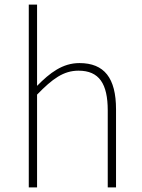

<svg xmlns="http://www.w3.org/2000/svg" viewBox="-20 -814 615 834"><path d="M105 0H141V-403C208 -472 256 -507 321 -507C411 -507 448 -450 448 -334V0H484V-339C484 -475 433 -540 325 -540C252 -540 197 -498 141 -441V-794H105Z"/></svg>

Font: Kinto Sans Thin
Style: Regular
Weight: 100
Designer: Authors: Ryoko NISHIZUKA  (kana & ideographs); Paul D. Hunt (Latin, Greek & Cyrillic); Wenlong ZHANG  (bopomofo); Sandol
Foundry: Adobe Systems Incorporated, ookami Inc.
Version: Version 0.001